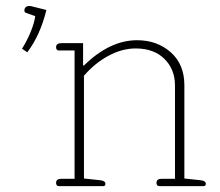

<svg xmlns="http://www.w3.org/2000/svg" viewBox="-20 -634 751 654"><path d="M55 -468Q72 -495 84.5 -525.5Q97 -556 100 -579L69 -590Q63 -592 63 -598Q63 -607 69.5 -611Q76 -615 86 -613L138 -600Q117 -514 73 -456ZM171 -11Q171 -25 189 -25H234V-462H180Q176 -462 173.5 -465Q171 -468 171 -473Q171 -487 189 -487H263V-411H266Q354 -497 447 -497Q515 -497 561.5 -456Q608 -415 608 -344V-26L664 -20Q681 -18 681 -8Q681 0 674 0H522Q518 0 515.5 -3Q513 -6 513 -11Q513 -25 531 -25H576V-343Q576 -398 540 -433.5Q504 -469 442 -469Q396 -469 349.5 -444Q303 -419 266 -376V-26L322 -20Q339 -18 339 -8Q339 0 332 0H180Q176 0 173.5 -3Q171 -6 171 -11Z"/></svg>

Font: Maitree ExtraLight
Style: Regular
Weight: 275
Designer: CadsonDemak Team
Foundry: CadsonDemak
Version: Version 1.003